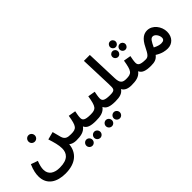

<svg xmlns="http://www.w3.org/2000/svg" viewBox="51 -1621 2748 2748"><g transform="rotate(-45 1425.0 -247.0)"><path d="M344 -404C380 -404 408 -432 408 -468C408 -504 380 -534 344 -534C308 -534 280 -504 280 -468C280 -432 308 -404 344 -404ZM28 -17C28 157 164 231 332 231C545 231 652 124 666 -30C693 -7 733 5 777 5C819 5 845 -22 845 -56C845 -88 828 -113 787 -113C718 -113 677 -123 656 -188C649 -209 641 -244 621 -321L503 -290C531 -202 553 -127 553 -60C553 33 504 113 335 113C219 113 146 64 146 -35C146 -76 157 -119 180 -179L76 -216C37 -129 28 -64 28 -17Z M777 5C863 5 936 -5 985 -71C1009 -16 1066 5 1172 5C1216 5 1241 -22 1241 -56C1241 -88 1224 -113 1182 -113C1063 -113 1043 -141 1043 -186C1043 -221 1054 -270 1060 -303L949 -322C919 -140 898 -113 787 -113ZM1046 221C1079 221 1107 193 1107 159C1107 125 1079 96 1046 96C1011 96 983 125 983 159C983 193 1011 221 1046 221ZM886 221C920 221 947 193 947 159C947 125 920 96 886 96C852 96 824 125 824 159C824 193 852 221 886 221Z M1172 5C1258 5 1331 -5 1380 -71C1404 -16 1461 5 1567 5C1611 5 1636 -22 1636 -56C1636 -88 1619 -113 1577 -113C1458 -113 1438 -141 1438 -186C1438 -221 1449 -270 1455 -303L1344 -322C1314 -140 1293 -113 1182 -113ZM1441 221C1474 221 1502 193 1502 159C1502 125 1474 96 1441 96C1406 96 1378 125 1378 159C1378 193 1406 221 1441 221ZM1281 221C1315 221 1342 193 1342 159C1342 125 1315 96 1281 96C1247 96 1219 125 1219 159C1219 193 1247 221 1281 221Z M1567 5C1659 5 1714 -12 1748 -64C1773 -15 1826 5 1894 5C1937 5 1963 -22 1963 -56C1963 -88 1946 -113 1904 -113C1831 -113 1798 -138 1795 -239L1778 -725H1658L1675 -238C1678 -136 1678 -113 1577 -113Z M2119 -542C2151 -542 2176 -568 2176 -600C2176 -632 2151 -658 2119 -658C2087 -658 2062 -632 2062 -600C2062 -568 2087 -542 2119 -542ZM2044 -418C2076 -418 2101 -445 2101 -477C2101 -509 2076 -534 2044 -534C2012 -534 1986 -509 1986 -477C1986 -445 2012 -418 2044 -418ZM2192 -418C2224 -418 2249 -445 2249 -477C2249 -509 2224 -534 2192 -534C2160 -534 2134 -509 2134 -477C2134 -445 2160 -418 2192 -418ZM1894 5C1980 5 2053 -5 2102 -71C2126 -16 2183 5 2289 5C2333 5 2358 -22 2358 -56C2358 -88 2341 -113 2299 -113C2180 -113 2160 -141 2160 -186C2160 -221 2171 -270 2177 -303L2066 -322C2036 -140 2015 -113 1904 -113Z M2289 5C2360 5 2404 -7 2445 -59C2523 -9 2587 0 2633 0C2723 0 2796 -66 2796 -178C2796 -285 2714 -395 2606 -395C2541 -395 2477 -362 2418 -239C2371 -144 2348 -113 2299 -113ZM2601 -277C2646 -277 2684 -217 2684 -170C2684 -136 2664 -118 2618 -118C2590 -118 2549 -128 2501 -154C2540 -237 2562 -277 2601 -277Z"/></g></svg>

Font: Noto Sans Arabic UI SmBd
Style: Regular
Weight: 600
Designer: Monotype Design Team, Nadine Chahine and Nizar Qandah
Foundry: Monotype Imaging Inc.
Version: Version 2.010